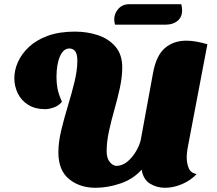

<svg xmlns="http://www.w3.org/2000/svg" viewBox="-20 -871 1031 911"><path d="M434 20Q358 20 307.5 -21.5Q257 -63 257 -148Q257 -196 270.5 -252.5Q284 -309 302 -368Q320 -427 333.5 -482.5Q347 -538 347 -583Q347 -615 336.5 -628Q326 -641 309 -641Q281 -641 264.5 -603.5Q248 -566 248 -505Q248 -476 253 -450Q258 -424 274 -388Q258 -369 235 -361Q212 -353 194 -353Q147 -353 114 -373.5Q81 -394 64.5 -428Q48 -462 48 -500Q48 -538 65 -576.5Q82 -615 117 -648Q152 -681 206.5 -701Q261 -721 335 -721Q394 -721 445 -704Q496 -687 528 -649.5Q560 -612 560 -551Q560 -506 549 -455Q538 -404 523 -351.5Q508 -299 497 -248.5Q486 -198 486 -154Q486 -119 501.5 -101.5Q517 -84 532 -84Q561 -84 585.5 -105Q610 -126 626.5 -155Q643 -184 648 -208L706 -524Q721 -607 762 -642.5Q803 -678 864 -678Q887 -678 912 -673.5Q937 -669 964 -661L870 -167Q869 -160 867.5 -148.5Q866 -137 866 -124Q866 -96 875.5 -73Q885 -50 913 -45Q885 -15 844 2.5Q803 20 763 20Q724 20 692 0.5Q660 -19 652 -66Q612 -21 551.5 -0.5Q491 20 434 20ZM526 -754Q524 -761 523 -766.5Q522 -772 522 -779Q522 -807 541.5 -829Q561 -851 593 -851H840Q842 -844 843 -837Q844 -830 844 -822Q844 -790 822.5 -772Q801 -754 766 -754Z"/></svg>

Font: Sansita Swashed Light Black
Style: Regular
Weight: 900
Version: Version 1.003